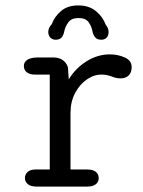

<svg xmlns="http://www.w3.org/2000/svg" viewBox="-20 -688 526 708"><path d="M240 -63H301.5Q323 -63 333.5 -54.2Q344 -45.5 344 -31.5Q344 -17.5 333.5 -8.8Q323 0 301.5 0H115Q93.5 0 82.8 -8.8Q72 -17.5 72 -31.5Q72 -45.5 82.2 -54.2Q92.5 -63 110.5 -63H163.5V-413H108Q89.5 -413 78.8 -421.5Q68 -430 68 -444.5Q68 -459.5 81.2 -467.8Q94.5 -476 118.5 -476H178Q197.5 -476 211.2 -466.5Q225 -457 230.5 -440L233.5 -395.5Q259 -437 299.5 -462.2Q340 -487.5 385 -487.5Q414.5 -487.5 440 -476.2Q465.5 -465 465.5 -440.5Q465.5 -420.5 454.5 -409.8Q443.5 -399 425 -399Q415 -399 407 -401Q399 -403 390.5 -406.5Q382 -409.5 374.2 -411.2Q366.5 -413 352.5 -413Q326.5 -413 300.5 -395.2Q274.5 -377.5 257.2 -345.5Q240 -313.5 240 -271ZM353.5 -541.5Q338 -541.5 330.8 -550.5Q323.5 -559.5 321 -572.5Q318 -590 307 -605.8Q296 -621.5 269.5 -621.5Q243 -621.5 231.8 -605.5Q220.5 -589.5 217 -572.5Q214.5 -559 207.5 -550.2Q200.5 -541.5 185 -541.5Q173 -541.5 165.5 -549.5Q158 -557.5 158 -570.5Q158 -577 161 -584.5Q164 -592 171 -599Q181 -627 205.2 -647.5Q229.5 -668 268.5 -668Q308.5 -668 334 -646.8Q359.5 -625.5 370 -596.5Q376 -589.5 378.2 -582.5Q380.5 -575.5 380.5 -570Q380.5 -557 373.2 -549.2Q366 -541.5 353.5 -541.5Z"/></svg>

Font: Sono
Style: Regular
Weight: 400
Designer: Tyler Finck
Foundry: Tyler Finck
Version: Version 2.112